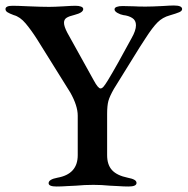

<svg xmlns="http://www.w3.org/2000/svg" viewBox="-20 -674 683 699"><path d="M157 -7Q157 -21 189 -27Q263 -40 263 -109V-253Q263 -289 236 -337L115 -531Q94 -564 73.5 -588.5Q53 -613 30 -619Q14 -625 7 -629.5Q0 -634 0 -641Q0 -653 26 -653Q43 -653 85 -651Q131 -649 159 -649Q178 -649 212 -651Q242 -653 255 -653Q267 -653 275 -650Q283 -647 283 -641Q283 -628 252 -620Q231 -615 222 -609Q213 -603 213 -591Q213 -578 225 -555L321 -382Q337 -352 346 -352Q351 -352 356.5 -358Q362 -364 373 -382Q404 -433 459 -535Q475 -563 475 -582Q475 -600 461.5 -608.5Q448 -617 429 -619Q418 -621 407.5 -627Q397 -633 397 -640Q397 -646 405 -649Q413 -652 426 -652L469 -651Q482 -650 510 -650Q533 -650 571 -652Q601 -654 613 -654Q643 -654 643 -641Q643 -634 632.5 -629.5Q622 -625 598 -618Q572 -611 553.5 -592.5Q535 -574 510 -535L488 -501L395 -351Q379 -323 374.5 -306Q370 -289 370 -259V-109Q370 -74 388 -54.5Q406 -35 445 -27Q461 -24 469 -19.5Q477 -15 477 -8Q477 5 448 5Q430 5 410 3.5Q390 2 380 2Q350 -1 320 -1Q288 -1 256 2Q246 2 225 3.5Q204 5 186 5Q157 5 157 -7Z"/></svg>

Font: EB Garamond Medium
Style: Regular
Weight: 500
Designer: Georg Duffner and Octavio Pardo
Foundry: Georg Duffner
Version: Version 1.000